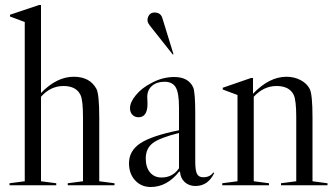

<svg xmlns="http://www.w3.org/2000/svg" viewBox="-20 -741 1346 768"><path d="M144 -16 205 -8V0H18V-8L79 -16V-653L20 -675V-682L136 -721H144V-369Q207 -434 275 -434Q340 -434 366 -385Q377 -363 377 -271V-16L438 -8V0H251V-8L312 -16V-271Q312 -341 302 -361Q285 -397 234 -397Q182 -397 144 -354Z M583 7Q545 7 520.5 -19.5Q496 -46 496 -88Q496 -138 541.5 -168Q587 -198 696 -220V-311Q696 -369 683 -391.5Q670 -414 638 -414Q607 -414 588 -397.5Q569 -381 569 -353Q569 -350 569.5 -340.5Q570 -331 570 -326Q570 -272 534 -272Q519 -272 509.5 -282Q500 -292 500 -308Q500 -332 523.5 -360.5Q547 -389 584 -408Q629 -433 677 -433Q734 -433 753 -391Q761 -370 761 -286V-95Q761 -59 768 -45.5Q775 -32 793 -32Q820 -32 833 -51L837 -49Q812 3 762 3Q736 3 719 -12.5Q702 -28 700 -54L697 -55Q648 7 583 7ZM626 -31Q671 -31 696 -68V-209Q619 -190 591 -168.5Q563 -147 563 -107Q563 -72 580 -51.5Q597 -31 626 -31ZM629 -670 674 -524 671 -523 606 -605Q601 -611 594.5 -619.5Q588 -628 585 -631.5Q582 -635 578.5 -640Q575 -645 573.5 -647.5Q572 -650 571 -653.5Q570 -657 570 -660Q570 -673 577.5 -682Q585 -691 598 -691Q622 -691 629 -670Z M995 -16 1056 -8V0H869V-8L930 -16V-361L871 -383V-390L984 -429H992V-366Q1057 -434 1126 -434Q1157 -434 1182.5 -420.5Q1208 -407 1219 -385Q1230 -363 1230 -271V-16L1290 -8V0H1104V-8L1165 -16V-271Q1165 -340 1155 -361Q1138 -397 1086 -397Q1035 -397 995 -354Z"/></svg>

Font: Libre Caslon Display
Style: Regular
Weight: 400
Designer: Pablo Impallari, Rodrigo Fuenzalida
Foundry: Pablo Impallari, Rodrigo Fuenzalida
Version: Version 1.002